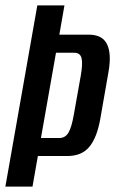

<svg xmlns="http://www.w3.org/2000/svg" viewBox="-52 -695 429 715"><path d="M-32 0 87 -675H188L169 -566H278Q329 -566 346.5 -530.5Q364 -495 352 -427L321.5 -252.5Q309 -182 280.5 -148Q252 -114 199 -114H89L69 0ZM100.5 -181H168.5Q191.5 -181 203.2 -201.5Q215 -222 223 -268.5L249 -414.5Q256.5 -457.5 251.8 -478Q247 -498.5 224.5 -498.5H156.5Z"/></svg>

Font: Anybody Condensed Medium
Style: Italic
Weight: 500
Width: 3
Italic angle: -10°
Designer: Tyler Finck
Foundry: Etcetera Type Company
Version: Version 1.010; ttfautohint (v1.8.3) -l 8 -r 50 -G 200 -x 14 